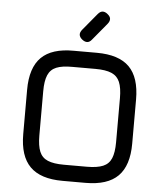

<svg xmlns="http://www.w3.org/2000/svg" viewBox="-59 -946 846 997"><g transform="rotate(5 364.0 -447.0)"><path d="M304 0Q189.5 0 134.8 -54.8Q80 -109.5 80 -224V-455Q80 -570.5 135 -624.8Q190 -679 304 -678H424Q539 -678 593.5 -623.5Q648 -569 648 -454V-224Q648 -109.5 593.5 -54.8Q539 0 424 0ZM304 -84H424Q477.5 -84 508 -96.8Q538.5 -109.5 551.2 -140Q564 -170.5 564 -224V-454Q564 -507 551.2 -537.5Q538.5 -568 508 -581Q477.5 -594 424 -594H304Q251 -594.5 220.5 -582Q190 -569.5 177 -539Q164 -508.5 164 -455V-224Q164 -170.5 176.8 -140Q189.5 -109.5 220 -96.8Q250.5 -84 304 -84ZM342 -740Q371.5 -716.5 393 -744L466 -832Q490 -861 462 -883Q434 -906.5 411 -879L338 -791Q314.5 -763 342 -740Z"/></g></svg>

Font: Jura Light
Style: Bold
Weight: 700
Version: Version 5.104